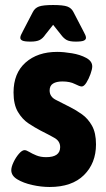

<svg xmlns="http://www.w3.org/2000/svg" viewBox="-20 -738 423 766"><path d="M178 8Q144 8 108.5 0Q73 -8 49 -22.5Q25 -37 25 -59Q25 -72 34 -91Q43 -110 55.5 -124.5Q68 -139 78 -139Q85 -139 96.5 -132Q108 -125 125 -118Q142 -111 164 -111Q220 -111 220 -151Q220 -175 197 -188Q174 -201 142 -217Q119 -229 94 -245.5Q69 -262 51.5 -291.5Q34 -321 34 -369Q34 -446 82 -488.5Q130 -531 208 -531Q234 -531 267 -525.5Q300 -520 324 -507Q348 -494 348 -473Q348 -462 341 -442.5Q334 -423 324.5 -408Q315 -393 306 -393Q298 -393 278.5 -403Q259 -413 229 -413Q205 -413 191.5 -404.5Q178 -396 178 -377Q178 -352 203 -339.5Q228 -327 261 -310Q283 -299 307 -282Q331 -265 347 -236.5Q363 -208 363 -162Q363 -87 315 -39.5Q267 8 178 8ZM102 -572Q78 -572 69.5 -576Q61 -580 61 -587Q61 -592 63.5 -598Q66 -604 72 -615L111 -690Q119 -706 135.5 -712Q152 -718 192 -718Q232 -718 248.5 -712Q265 -706 273 -690L312 -615Q318 -604 320.5 -598Q323 -592 323 -587Q323 -580 314.5 -576Q306 -572 282 -572Q258 -572 246 -578.5Q234 -585 223 -600L192 -639L161 -600Q151 -585 138.5 -578.5Q126 -572 102 -572Z"/></svg>

Font: Asap Semi Condensed
Style: Bold
Weight: 700
Width: 4
Designer: Pablo Cosgaya
Foundry: Omnibus-Type
Version: Version 3.001; ttfautohint (v1.8.4.7-5d5b)